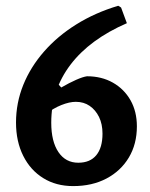

<svg xmlns="http://www.w3.org/2000/svg" viewBox="-20 -618 507 650"><path d="M227.7 12Q169.8 12 126.4 -15Q82.9 -41.9 58.6 -90.5Q34.2 -139.2 34.2 -203.3Q34.2 -269.3 58.7 -330.3Q83.3 -391.2 129 -443.4Q174.7 -495.7 238.2 -535.3Q301.7 -575 380.2 -598.5L389.9 -592.5L409.5 -539.5Q284.1 -485 218.8 -399.2Q153.5 -313.3 153.5 -202.5Q153.5 -139.1 177.8 -103.1Q202.2 -67.1 245 -67.1Q285 -67.1 306 -92.6Q327 -118.1 327 -165.5Q327 -197.9 315.3 -221.9Q303.5 -245.9 283.5 -259.6Q263.5 -273.3 236.7 -273.3Q215.2 -273.3 187.8 -262.4Q160.3 -251.4 136.6 -232.4L173.4 -336.9L187.4 -321.8Q214.6 -337.6 237.8 -347.8Q261 -358 274.5 -359.8Q323.9 -359.8 362 -338.3Q400.1 -316.8 421.8 -278.7Q443.4 -240.5 443.4 -190.4Q443.4 -130.4 416.3 -84.9Q389.2 -39.5 340.6 -13.7Q292 12 227.7 12Z"/></svg>

Font: Alegreya
Style: Regular
Weight: 400
Designer: Juan Pablo del Peral
Foundry: Huerta Tipografica
Version: Version 2.009